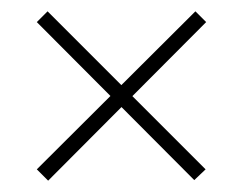

<svg xmlns="http://www.w3.org/2000/svg" viewBox="-20 -514 429 339"><path d="M64 -494 343 -215 323 -196 45 -475ZM344 -475 65 -195 45 -215 325 -494Z"/></svg>

Font: Phudu
Style: Regular
Weight: 400
Version: Version 1.005;gftools[0.9.23]